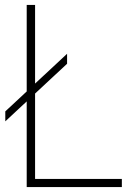

<svg xmlns="http://www.w3.org/2000/svg" viewBox="-20 -760 520 780"><path d="M88.5 0V-348L1.5 -267V-307.5L88.5 -388.5V-740H122.5V-420.5L252.5 -541.5V-501L122.5 -380V-33H475V0Z"/></svg>

Font: Encode Sans SemiCondensed SemiCondensed Thin
Style: Regular
Weight: 100
Width: 4
Designer: Multiple Designers
Foundry: Impallari Type
Version: Version 3.000; ttfautohint (v1.8.3) -l 8 -r 50 -G 200 -x 14 